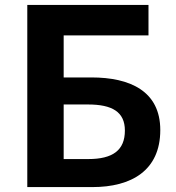

<svg xmlns="http://www.w3.org/2000/svg" viewBox="-20 -761 715 781"><path d="M91 0H356C514 0 632 -67 632 -232C632 -391 508 -446 352 -446H239V-617H584V-741H91ZM239 -114V-336H338C436 -336 488 -306 488 -230C488 -150 439 -114 339 -114Z"/></svg>

Font: Noto Sans HK
Style: Bold
Weight: 700
Designer: Ryoko NISHIZUKA 西塚涼子 (kana, bopomofo & ideographs); Paul D. Hunt (Latin, Greek & Cyrillic); Sandoll Communications 산돌커뮤니
Foundry: Adobe
Version: Version 2.002;hotconv 1.0.116;makeotfexe 2.5.65601